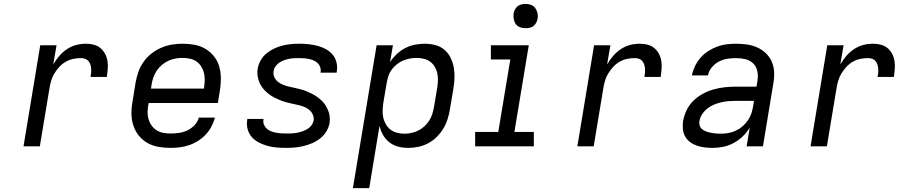

<svg xmlns="http://www.w3.org/2000/svg" viewBox="-20 -753 4690 988"><path d="M101 0 187 -520H271L254 -421Q267 -444 284.5 -464.5Q302 -485 324.5 -500Q347 -515 372 -521.5Q397 -528 422 -528Q443 -528 462.5 -523Q482 -518 496.5 -506Q511 -494 520.5 -476.5Q530 -459 533 -439Q536 -419 534.5 -398.5Q533 -378 530 -357H446Q448 -368 449 -379Q450 -390 449 -401Q448 -412 444.5 -422Q441 -432 434.5 -439.5Q428 -447 418 -450.5Q408 -454 397 -454Q377 -454 357 -450Q337 -446 318 -435Q299 -424 284.5 -408Q270 -392 259 -373.5Q248 -355 242.5 -335Q237 -315 234 -295L185 0Z M857 8Q825 8 794.5 2.5Q764 -3 738.5 -17.5Q713 -32 694.5 -55Q676 -78 666.5 -106.5Q657 -135 656.5 -166.5Q656 -198 662 -230L678 -330Q683 -357 692.5 -384Q702 -411 719 -435Q736 -459 759.5 -477.5Q783 -496 810 -507.5Q837 -519 864.5 -523.5Q892 -528 919 -528Q951 -528 981 -522.5Q1011 -517 1036.5 -502Q1062 -487 1080.5 -464Q1099 -441 1107.5 -412.5Q1116 -384 1116.5 -353Q1117 -322 1112 -290L1101 -223H745L744 -218Q740 -198 739.5 -178.5Q739 -159 744 -141Q749 -123 759.5 -108Q770 -93 785.5 -83Q801 -73 819.5 -69.5Q838 -66 858 -66Q879 -66 901 -69Q923 -72 944 -82Q965 -92 981.5 -109.5Q998 -127 1003 -148H1086Q1080 -125 1068 -102Q1056 -79 1038.5 -60.5Q1021 -42 999 -28Q977 -14 953 -6Q929 2 905 5Q881 8 857 8ZM757 -297H1029L1030 -302Q1033 -322 1033.5 -341Q1034 -360 1029.5 -378Q1025 -396 1015 -411.5Q1005 -427 990.5 -437Q976 -447 957 -451Q938 -455 919 -455Q900 -455 881.5 -451.5Q863 -448 845 -439.5Q827 -431 812 -418Q797 -405 786 -388.5Q775 -372 769 -354Q763 -336 760 -318Z M1453 8Q1428 8 1403.5 6Q1379 4 1356 -2.5Q1333 -9 1312.5 -19.5Q1292 -30 1276.5 -47Q1261 -64 1254.5 -87.5Q1248 -111 1252 -135L1253 -141H1336V-139Q1333 -125 1338 -112.5Q1343 -100 1352 -91.5Q1361 -83 1373.5 -78Q1386 -73 1399 -70.5Q1412 -68 1426 -67Q1440 -66 1453 -66Q1467 -66 1480.5 -66.5Q1494 -67 1507.5 -69.5Q1521 -72 1534.5 -76.5Q1548 -81 1561 -88.5Q1574 -96 1582.5 -107.5Q1591 -119 1594 -133Q1596 -149 1589.5 -163.5Q1583 -178 1571 -188Q1559 -198 1544.5 -203.5Q1530 -209 1514.5 -212.5Q1499 -216 1483.5 -219.5Q1468 -223 1452.5 -227Q1437 -231 1422.5 -237Q1408 -243 1394 -250Q1380 -257 1367.5 -266Q1355 -275 1344.5 -285.5Q1334 -296 1325.5 -309Q1317 -322 1312 -336.5Q1307 -351 1305 -367Q1303 -383 1306 -400Q1310 -422 1321.5 -442.5Q1333 -463 1351 -478Q1369 -493 1390.5 -503Q1412 -513 1433.5 -518.5Q1455 -524 1477 -526Q1499 -528 1520 -528Q1545 -528 1568.5 -525.5Q1592 -523 1614.5 -517Q1637 -511 1657 -500Q1677 -489 1691.5 -472Q1706 -455 1711.5 -432Q1717 -409 1713 -385L1712 -379H1629L1630 -382Q1632 -395 1628 -407Q1624 -419 1615.5 -427.5Q1607 -436 1596 -441Q1585 -446 1572.5 -449Q1560 -452 1547 -453Q1534 -454 1521 -454Q1508 -454 1495 -453.5Q1482 -453 1469 -450.5Q1456 -448 1443 -443.5Q1430 -439 1418.5 -431.5Q1407 -424 1398.5 -412.5Q1390 -401 1388 -388Q1385 -371 1391.5 -356.5Q1398 -342 1409.5 -332.5Q1421 -323 1436 -317Q1451 -311 1466.5 -307.5Q1482 -304 1497.5 -300.5Q1513 -297 1528.5 -293Q1544 -289 1558.5 -283Q1573 -277 1586.5 -270Q1600 -263 1612.5 -254Q1625 -245 1636 -234.5Q1647 -224 1655 -211Q1663 -198 1669 -183.5Q1675 -169 1676.5 -153Q1678 -137 1676 -120Q1672 -98 1659.5 -77Q1647 -56 1628 -41Q1609 -26 1587 -16.5Q1565 -7 1542.5 -1.5Q1520 4 1497.5 6Q1475 8 1453 8Z M1796 215 1918 -520H2002L1987 -433Q2001 -455 2021 -474Q2041 -493 2065 -505.5Q2089 -518 2115 -523Q2141 -528 2166 -528Q2195 -528 2222 -520.5Q2249 -513 2268.5 -495.5Q2288 -478 2299.5 -454Q2311 -430 2315.5 -403Q2320 -376 2318.5 -347.5Q2317 -319 2312 -290L2295 -190Q2291 -165 2283 -139.5Q2275 -114 2261 -91Q2247 -68 2227.5 -48.5Q2208 -29 2183.5 -16Q2159 -3 2133 2.5Q2107 8 2082 8Q2054 8 2029 1.5Q2004 -5 1984 -20.5Q1964 -36 1951 -58.5Q1938 -81 1933 -106L1880 215ZM2061 -65Q2079 -65 2097.5 -69Q2116 -73 2133 -81.5Q2150 -90 2164.5 -103.5Q2179 -117 2189 -133Q2199 -149 2204.5 -166.5Q2210 -184 2213 -202L2230 -302Q2233 -321 2233.5 -340Q2234 -359 2230 -377Q2226 -395 2216.5 -410.5Q2207 -426 2193 -436Q2179 -446 2160.5 -450.5Q2142 -455 2123 -455Q2106 -455 2088 -451.5Q2070 -448 2053.5 -441Q2037 -434 2022 -422Q2007 -410 1995.5 -394.5Q1984 -379 1978.5 -361.5Q1973 -344 1970 -327L1953 -227Q1950 -207 1949 -187Q1948 -167 1952 -148.5Q1956 -130 1965.5 -113.5Q1975 -97 1989.5 -86Q2004 -75 2022.5 -70Q2041 -65 2061 -65Z M2425 0V-74H2544L2606 -447H2506V-520H2701L2627 -74H2727V0ZM2684 -608Q2669 -608 2655.5 -613Q2642 -618 2634 -629.5Q2626 -641 2623.5 -655.5Q2621 -670 2623 -685Q2625 -695 2630.5 -705Q2636 -715 2644.5 -721.5Q2653 -728 2663.5 -730.5Q2674 -733 2685 -733Q2700 -733 2713.5 -727.5Q2727 -722 2735 -710.5Q2743 -699 2746 -684.5Q2749 -670 2746 -655Q2744 -645 2738.5 -635Q2733 -625 2724.5 -618.5Q2716 -612 2705.5 -610Q2695 -608 2684 -608Z M2951 0 3037 -520H3121L3104 -421Q3117 -444 3134.5 -464.5Q3152 -485 3174.5 -500Q3197 -515 3222 -521.5Q3247 -528 3272 -528Q3293 -528 3312.5 -523Q3332 -518 3346.5 -506Q3361 -494 3370.5 -476.5Q3380 -459 3383 -439Q3386 -419 3384.5 -398.5Q3383 -378 3380 -357H3296Q3298 -368 3299 -379Q3300 -390 3299 -401Q3298 -412 3294.5 -422Q3291 -432 3284.5 -439.5Q3278 -447 3268 -450.5Q3258 -454 3247 -454Q3227 -454 3207 -450Q3187 -446 3168 -435Q3149 -424 3134.5 -408Q3120 -392 3109 -373.5Q3098 -355 3092.5 -335Q3087 -315 3084 -295L3035 0Z M3647 8Q3626 8 3605.5 5.5Q3585 3 3566 -3.5Q3547 -10 3531 -22Q3515 -34 3505.5 -51Q3496 -68 3494 -88.5Q3492 -109 3495 -130Q3500 -158 3513 -185.5Q3526 -213 3548 -234.5Q3570 -256 3597 -270.5Q3624 -285 3652.5 -293Q3681 -301 3709.5 -304Q3738 -307 3766 -307H3873L3878 -339Q3882 -364 3877 -387.5Q3872 -411 3855.5 -427Q3839 -443 3815.5 -448.5Q3792 -454 3767 -454Q3745 -454 3722.5 -450.5Q3700 -447 3679 -436Q3658 -425 3642.5 -406Q3627 -387 3623 -365H3540Q3545 -389 3556 -412Q3567 -435 3584 -455Q3601 -475 3623.5 -489.5Q3646 -504 3670 -513Q3694 -522 3718.5 -525Q3743 -528 3767 -528Q3796 -528 3824 -524Q3852 -520 3876.5 -509Q3901 -498 3920.5 -479.5Q3940 -461 3951 -436.5Q3962 -412 3963.5 -384Q3965 -356 3960 -327L3906 0H3822L3838 -97Q3824 -72 3802.5 -51.5Q3781 -31 3755 -17Q3729 -3 3701.5 2.5Q3674 8 3647 8ZM3688 -65Q3708 -65 3728 -68.5Q3748 -72 3766.5 -80.5Q3785 -89 3801 -103Q3817 -117 3829 -134.5Q3841 -152 3847 -171Q3853 -190 3856 -210L3860 -234H3765Q3747 -234 3728.5 -232.5Q3710 -231 3691 -226.5Q3672 -222 3654 -214.5Q3636 -207 3620 -194.5Q3604 -182 3593 -165Q3582 -148 3579 -130Q3577 -117 3581 -105.5Q3585 -94 3594.5 -87Q3604 -80 3615.5 -76Q3627 -72 3639 -69.5Q3651 -67 3663.5 -66Q3676 -65 3688 -65Z M4151 0 4237 -520H4321L4304 -421Q4317 -444 4334.5 -464.5Q4352 -485 4374.5 -500Q4397 -515 4422 -521.5Q4447 -528 4472 -528Q4493 -528 4512.5 -523Q4532 -518 4546.5 -506Q4561 -494 4570.5 -476.5Q4580 -459 4583 -439Q4586 -419 4584.5 -398.5Q4583 -378 4580 -357H4496Q4498 -368 4499 -379Q4500 -390 4499 -401Q4498 -412 4494.5 -422Q4491 -432 4484.5 -439.5Q4478 -447 4468 -450.5Q4458 -454 4447 -454Q4427 -454 4407 -450Q4387 -446 4368 -435Q4349 -424 4334.5 -408Q4320 -392 4309 -373.5Q4298 -355 4292.5 -335Q4287 -315 4284 -295L4235 0Z"/></svg>

Font: Iosevka Custom Oblique
Style: Regular
Weight: 400
Italic angle: -9°
Designer: Belleve Invis
Foundry: Belleve Invis
Version: Version 27.0.1